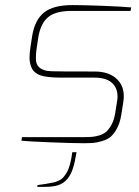

<svg xmlns="http://www.w3.org/2000/svg" viewBox="-20 -556 544 752"><path d="M157.2 175.8H126L127 168.9Q135.3 168 144 166.5Q152.3 165 160.6 164.1Q163.1 163.6 165 163.1Q178.7 161.1 187 159.2Q214.8 153.3 227.5 139.2Q234.4 131.3 242.2 118.2Q255.9 94.7 263.2 40H279.8Q273.4 79.6 265.6 103.5Q257.8 127.9 243.7 145Q229.5 162.1 209 168.9Q189 175.8 157.2 175.8ZM304.2 4.9Q266.1 4.9 178.7 1.5Q90.8 -2 64 -4.9L65.9 -19H310.1Q328.6 -19 339.8 -20Q350.6 -20.5 368.2 -25.4Q385.3 -30.8 396 -40Q406.7 -49.8 417 -67.9Q426.8 -85.9 431.2 -112.8L439 -162.1Q440.4 -170.9 440.4 -178.7Q440.4 -207.5 423.3 -226.6Q400.9 -252 350.1 -252H219.2Q162.1 -252 135.7 -261.7Q126.5 -265.6 118.2 -272Q103.5 -282.7 98.1 -307.6Q95.7 -317.4 95.7 -330.6Q95.7 -347.7 99.1 -369.6Q101.1 -380.9 102.5 -392.6Q104 -403.8 106 -415Q116.2 -478 152.8 -507.3Q189 -536.1 264.2 -536.1Q306.2 -536.1 382.3 -533.2Q458 -530.3 494.1 -526.9L491.2 -513.2H259.8Q197.8 -513.2 168.5 -488.8Q138.7 -463.9 129.9 -409.2L123 -362.8Q120.6 -347.7 120.6 -330.1Q120.6 -322.8 121.1 -317.4Q125 -287.6 160.6 -279.3Q166.5 -277.8 178.7 -277.3Q181.2 -277.3 183.1 -276.9Q202.6 -275.9 351.1 -275.9Q409.2 -275.9 440.4 -243.7Q464.8 -218.8 464.8 -179.2Q464.8 -168.5 462.9 -155.8L455.1 -106.9Q450.2 -75.7 438.5 -53.7Q426.8 -31.7 413.6 -20.5Q400.4 -9.3 379.4 -3.4Q358.4 2.9 343.8 3.9Q328.6 4.9 304.2 4.9Z"/></svg>

Font: Squarion Thin
Style: Italic
Weight: 100
Designer: Natanael Gama
Version: Version 1.00;September 12, 2019;FontCreator 11.5.0.2425 64-b